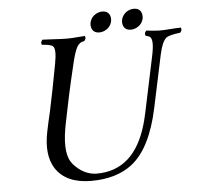

<svg xmlns="http://www.w3.org/2000/svg" viewBox="-53 -809 905 874"><g transform="rotate(-5 399.0 -372.0)"><path d="M388.2 -707Q395 -738.3 426.3 -750.5Q436 -753.9 445.3 -753.9Q475.1 -753.9 481.9 -727.1Q483.9 -716.8 482.4 -707Q475.6 -675.8 443.8 -663.6Q434.1 -660.2 425.3 -660.2Q395.5 -660.2 388.7 -687Q386.2 -696.8 388.2 -707ZM532.2 -707Q539.1 -738.3 570.3 -750.5Q580.1 -753.9 589.4 -753.9Q619.1 -753.9 626 -727.1Q627.9 -716.8 626.5 -707Q619.6 -675.8 587.9 -663.6Q578.1 -660.2 569.3 -660.2Q539.6 -660.2 532.7 -687Q530.3 -696.8 532.2 -707ZM237.8 -269Q210 -138.7 242.2 -86.9Q246.1 -80.6 249.5 -76.2Q295.9 -22 356.9 -21Q528.8 -21 587.9 -225.6Q594.7 -249.5 600.6 -276.9L655.3 -536.1Q670.4 -608.4 650.9 -620.6Q645.5 -623.5 632.8 -627Q627 -638.7 637.7 -649.9Q684.6 -645 697.8 -645Q716.8 -645 742.7 -647Q772 -649.4 795.9 -649.9Q801.8 -638.2 791 -627Q740.2 -621.1 726.1 -609.9Q706.5 -592.8 694.3 -536.1L643.1 -294.9Q604.5 -113.3 515.6 -44.9Q443.8 9.8 329.6 9.8Q214.8 9.8 167 -63Q126.5 -127 149.9 -235.8Q153.3 -251.5 157.7 -272.5Q164.1 -298.8 168.9 -320.8Q188.5 -412.1 211.4 -536.1Q224.1 -602.5 208.5 -616.2Q196.8 -625 158.7 -627Q152.8 -638.7 163.6 -649.9Q178.7 -649.4 207.5 -647.9Q251 -645 276.4 -645Q296.9 -645 334.5 -648.4Q351.1 -649.9 357.4 -649.9Q363.3 -638.2 352.5 -627Q329.6 -624 317.9 -601.6Q307.1 -580.1 296.4 -536.1Q275.9 -451.2 261.2 -382.8Q257.8 -367.7 250.5 -331.1Q242.2 -290.5 237.8 -269Z"/></g></svg>

Font: Linux Libertine Display Slanted O
Style: Slanted
Weight: 400
Designer: Philipp H. Poll
Foundry: Philipp H. Poll
Version: Version 5.0.9